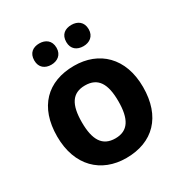

<svg xmlns="http://www.w3.org/2000/svg" viewBox="-176 -883 972 1024"><g transform="rotate(-30 309.5 -371.0)"><path d="M142 -686C142 -642 172 -621 210 -621C247 -621 279 -642 279 -686C279 -732 247 -752 210 -752C172 -752 142 -732 142 -686ZM339 -686C339 -642 369 -621 408 -621C445 -621 477 -642 477 -686C477 -732 445 -752 408 -752C369 -752 339 -732 339 -686ZM574 -274C574 -455 464 -556 311 -556C146 -556 45 -455 45 -274C45 -92 155 10 308 10C472 10 574 -92 574 -274ZM197 -274C197 -382 230 -436 309 -436C389 -436 422 -382 422 -274C422 -166 389 -110 310 -110C230 -110 197 -166 197 -274Z"/></g></svg>

Font: Noto Sans Gunjala Gondi
Style: Bold
Weight: 700
Designer: Ek Type
Foundry: Ek Type
Version: Version 1.004